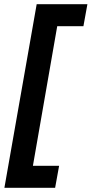

<svg xmlns="http://www.w3.org/2000/svg" viewBox="-20 -740 437 916"><path d="M1 156H243L262 51H137L253 -615H378L397 -720H155Z"/></svg>

Font: Fixel Display 20240404 SemiBold
Style: Italic
Weight: 600
Italic angle: -10°
Designer: AlfaBravo + MacPaw
Foundry: Kyrylo Tkachov, Marchela Mozhyna, Serhii Makarenko, Maria Weinstein, Zakhar Kryvoshyya
Version: Version 1.211;Glyphs 3.2 (3225)